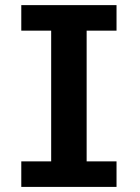

<svg xmlns="http://www.w3.org/2000/svg" viewBox="-20 -733 550 753"><path d="M63.5 -712.9H437V-612.8H319.8V-100.1H437V0H63.5V-100.1H180.7V-612.8H63.5Z"/></svg>

Font: Andika
Style: Bold
Weight: 700
Designer: Victor Gaultney, Annie Olsen, Julie Remington, Don Collingsworth, Eric Hays, Becca Hirsbrunner
Foundry: SIL International
Version: Version 6.101